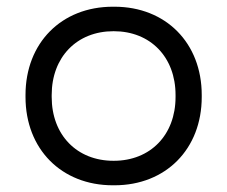

<svg xmlns="http://www.w3.org/2000/svg" viewBox="-20 -546 677 572"><path d="M316 6H321C474 6 581 -102 581 -257V-263C581 -418 474 -526 321 -526H316C163 -526 56 -418 56 -263V-257C56 -102 163 6 316 6ZM318 -67C209 -67 134 -144 134 -257V-263C134 -376 209 -453 318 -453H319C428 -453 503 -376 503 -263V-257C503 -144 428 -67 319 -67Z"/></svg>

Font: Fixel Display Regular
Style: Regular
Weight: 400
Designer: AlfaBravo + MacPaw
Foundry: Kyrylo Tkachov, Marchela Mozhyna, Serhii Makarenko, Maria Weinstein, Zakhar Kryvoshyya
Version: Version 1.211